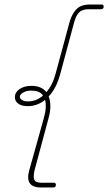

<svg xmlns="http://www.w3.org/2000/svg" viewBox="-20 -768 480 852"><path d="M162 64Q88 64 110 -13L174 -242Q182 -270 183 -290.5Q184 -311 180 -325Q146 -297 103 -297Q76 -297 61 -308Q46 -319 46 -337Q46 -358 66.5 -372.5Q87 -387 120 -387Q164 -387 186 -359Q199 -374 209.5 -394.5Q220 -415 227 -442L289 -671Q299 -706 319 -727Q339 -748 379 -748H431Q440 -748 440 -739Q440 -727 428 -727H373Q346 -727 332 -714Q318 -701 309 -669L248 -442Q239 -408 226 -383Q213 -358 196 -340Q203 -323 203.5 -298.5Q204 -274 195 -242L134 -15Q127 13 131.5 28Q136 43 166 43H219Q228 43 228 52Q228 64 216 64ZM68 -338Q68 -331 77.5 -324.5Q87 -318 104 -318Q141 -318 171 -344Q163 -356 149.5 -361Q136 -366 119 -366Q98 -366 83 -357.5Q68 -349 68 -338Z"/></svg>

Font: Zen Loop
Style: Italic
Weight: 400
Italic angle: -15°
Designer: Yoshimichi Ohira
Foundry: A-1 Corp ZenFonts
Version: Version 1.000; ttfautohint (v1.8.3)